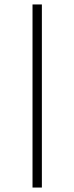

<svg xmlns="http://www.w3.org/2000/svg" viewBox="-20 -772 334 862"><path d="M126 -752H168V70H126Z"/></svg>

Font: Bellota Text Light
Style: Regular
Weight: 300
Designer: Kemie Guaida
Foundry: Kemie Guaida
Version: Version 4.001